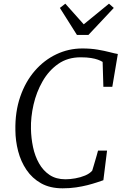

<svg xmlns="http://www.w3.org/2000/svg" viewBox="-20 -1014 671 1042"><path d="M320 8Q251.5 8 203 -19.2Q154.5 -46.5 123.8 -92Q93 -137.5 78.5 -193.5Q64 -249.5 63.5 -306.5Q61.5 -407 89.8 -489Q118 -571 168.8 -629.5Q219.5 -688 286 -719.5Q352.5 -751 427 -751Q473 -751 510.8 -744.5Q548.5 -738 576 -730.8Q603.5 -723.5 619.5 -721L589.5 -543H541L537 -678Q526.5 -684.5 511.5 -690Q496.5 -695.5 474 -699.2Q451.5 -703 417.5 -703Q347 -703 295.5 -666.8Q244 -630.5 210.8 -572.2Q177.5 -514 162 -446Q146.5 -378 148 -314.5Q149 -264.5 159.2 -215.8Q169.5 -167 191.8 -127.5Q214 -88 249.2 -64.5Q284.5 -41 335 -41Q359.5 -41 388.2 -46Q417 -51 442 -61.5Q467 -72 480.5 -88Q484.5 -101 488.5 -114.5Q492.5 -128 496.5 -141.8Q500.5 -155.5 504.5 -169.2Q508.5 -183 512 -196.5H561L541 -36Q527 -31 505 -23.8Q483 -16.5 454.8 -9.2Q426.5 -2 392.5 3Q358.5 8 320 8ZM397.5 -824.5 305 -971 334.5 -994Q359.5 -966 384.5 -938Q409.5 -910 434.5 -882Q468.5 -910 503 -938Q537.5 -966 571.5 -994L597.5 -971L460 -824.5Z"/></svg>

Font: Merriweather Light
Style: Italic
Weight: 300
Italic angle: -7.8°
Designer: Eben Sorkin
Foundry: Eben Sorkin
Version: Version 2.101